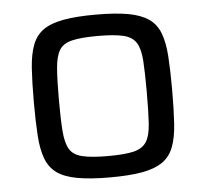

<svg xmlns="http://www.w3.org/2000/svg" viewBox="-43 -564 664 618"><g transform="rotate(-5 288.5 -255.0)"><path d="M288 8Q225 8 183.5 0.5Q142 -7 118 -24Q94 -41 82.5 -71Q71 -101 68 -146.5Q65 -192 65 -255Q65 -318 68 -363.5Q71 -409 82.5 -439Q94 -469 118 -486Q142 -503 183.5 -510.5Q225 -518 288 -518Q352 -518 393 -510.5Q434 -503 458.5 -486Q483 -469 494.5 -439Q506 -409 509 -363.5Q512 -318 512 -255Q512 -192 509 -146.5Q506 -101 494.5 -71Q483 -41 458.5 -24Q434 -7 393 0.5Q352 8 288 8ZM288 -61Q342 -61 371 -68Q400 -75 412.5 -95Q425 -115 427.5 -153.5Q430 -192 430 -255Q430 -318 427.5 -356.5Q425 -395 412.5 -415Q400 -435 371 -442Q342 -449 288 -449Q235 -449 205.5 -442Q176 -435 164 -415Q152 -395 149 -356.5Q146 -318 146 -255Q146 -192 149 -153.5Q152 -115 164 -95Q176 -75 205.5 -68Q235 -61 288 -61Z"/></g></svg>

Font: Saira Thin
Style: Regular
Weight: 400
Version: Version 1.101